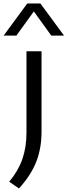

<svg xmlns="http://www.w3.org/2000/svg" viewBox="-62 -832 381 1084"><path d="M45 232 -10 194Q41.5 132 64.5 65.5Q87.5 -1 87.5 -85V-542.5H172.5V-88.5Q172.5 5 142.8 81.2Q113 157.5 45 232ZM-41.5 -631 92 -812.5H166L299.5 -631H227.5L129 -767.5L30.5 -631Z"/></svg>

Font: Encode Sans Expanded Expanded
Style: Regular
Weight: 400
Width: 7
Designer: Multiple Designers
Foundry: Impallari Type
Version: Version 3.000; ttfautohint (v1.8.3) -l 8 -r 50 -G 200 -x 14 